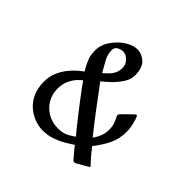

<svg xmlns="http://www.w3.org/2000/svg" viewBox="-154 -800 972 972"><g transform="rotate(45 331.5 -314.5)"><path d="M490.7 1Q487.8 1 485.8 -0.5Q483.9 -2 482.9 -2.4Q477.5 -8.3 466.1 -21.5Q454.6 -34.7 444.3 -47.4Q434.1 -60.1 431.6 -64Q413.6 -51.8 388.4 -36.9Q363.3 -22 332 -11Q300.8 0 263.2 0Q237.3 0 208 -10.3Q178.7 -20.5 152.8 -42Q127 -63.5 110.6 -97.7Q94.2 -131.8 94.2 -180.2Q94.2 -218.3 108.4 -249.8Q122.6 -281.2 142.3 -304.7Q162.1 -328.1 179.7 -342.5Q197.3 -356.9 203.6 -361.3Q198.2 -370.6 190.4 -384.5Q182.6 -398.4 173.3 -422.4Q168.5 -435.1 167 -449.5Q165.5 -463.9 165.5 -476.1Q165.5 -516.1 192.9 -554.2Q220.2 -592.3 256.3 -612.8Q287.6 -630.4 315.9 -630.4Q346.2 -629.9 372.3 -606Q398.4 -582 398.4 -528.3Q398.4 -499.5 380.6 -471.7Q362.8 -443.8 338.6 -420.7Q314.5 -397.5 294.9 -382.3Q341.8 -319.3 384 -263.2Q426.3 -207 469.2 -153.8Q481.9 -169.4 491.2 -192.9Q500.5 -216.3 500.5 -238.8Q500.5 -267.6 491.9 -287.8Q483.4 -308.1 478.5 -317.4Q477.1 -321.8 477.1 -323.7Q477.1 -328.6 481 -332.5Q486.8 -338.9 498.5 -350.3Q510.3 -361.8 522 -373.3Q533.7 -384.8 539.1 -389.2Q543 -393.1 544.4 -393.1Q547.9 -393.1 551.3 -386.7Q557.1 -375.5 563.7 -349.1Q570.3 -322.8 570.3 -295.9Q570.3 -244.1 550.3 -203.4Q530.3 -162.6 497.6 -121.6Q511.7 -103.5 526.9 -85.2Q542 -66.9 560.1 -48.3Q562 -46.4 564 -43.9Q565.9 -41.5 565.9 -40Q565.9 -39.1 563.5 -37.6Q557.6 -34.2 538.8 -23.2Q520 -12.2 502.4 -2.4Q495.6 1 490.7 1ZM272 -418.9Q296.4 -438 311.8 -459.2Q327.1 -480.5 327.1 -510.3Q327.1 -534.7 308.8 -553Q290.5 -571.3 270.5 -571.3Q256.3 -571.3 240.2 -563.2Q224.1 -555.2 224.1 -533.7Q224.1 -502.9 240.5 -474.6Q256.8 -446.3 272 -418.9ZM312.5 -62Q348.1 -62 373 -75.9Q397.9 -89.8 405.8 -97.2Q397.5 -106.4 378.7 -129.9Q359.9 -153.3 336.4 -183.3Q313 -213.4 290.3 -242.9Q267.6 -272.5 251.2 -294.9Q234.9 -317.4 230.5 -324.7Q221.7 -318.8 206.8 -303.2Q191.9 -287.6 179.9 -262.2Q168 -236.8 168 -202.1Q168 -163.6 186.5 -131.8Q205.1 -100.1 237.5 -81.1Q270 -62 312.5 -62Z"/></g></svg>

Font: David Libre
Style: Regular
Weight: 400
Designer: Ismar David, J. Victor Gaultney, Annie Olsen and Meir Sadan
Foundry: Monotype Imaging Inc. & SIL International
Version: Version 1.100; ttfautohint (v1.8.4.7-5d5b)